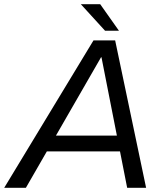

<svg xmlns="http://www.w3.org/2000/svg" viewBox="-61 -892 770 912"><path d="M-41 0 383 -700H486L633 0H543L421 -620H419L62 0ZM122 -173 137 -248H550L534 -173ZM504 -746H438L323 -872H415Z"/></svg>

Font: REM Light
Style: Italic
Weight: 300
Italic angle: -11°
Designer: Octavio Pardo
Foundry: Ashler Design
Version: Version 1.005;gftools[0.9.28]